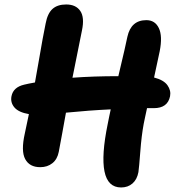

<svg xmlns="http://www.w3.org/2000/svg" viewBox="-20 -784 774 850"><path d="M158.2 -43.9Q110.8 -43.9 91.6 -79.6Q72.3 -115.2 89.8 -192.9Q90.8 -196.3 107.9 -278.8Q62.5 -286.6 43.9 -308.3Q25.4 -330.1 30.8 -357.9Q38.6 -397.9 86.9 -409.2Q104.5 -413.6 134.8 -418.9Q141.6 -456.1 151.6 -513.9Q161.6 -571.8 168.7 -611.3Q175.8 -650.9 182.1 -680.2Q190.4 -724.6 212.4 -744.4Q234.4 -764.2 272.9 -764.2Q315.9 -764.2 335.4 -735.6Q355 -707 342.8 -648.9Q330.6 -590.3 300.8 -439.9Q394.5 -446.8 503.9 -446.8Q538.1 -590.3 543.9 -621.1Q560.1 -694.8 627.9 -694.8Q666.5 -694.8 683.3 -659.4Q700.2 -624 687 -557.1Q683.1 -537.1 662.1 -440.9Q705.1 -429.7 721.4 -406.5Q737.8 -383.3 732.9 -357.9Q722.2 -305.2 661.1 -305.2H630.9Q627.4 -291.5 622.8 -267.6Q618.2 -243.7 616.2 -235.8Q606.4 -183.1 601.1 -112.3Q595.7 -41.5 592.8 -22Q586.9 10.3 566.7 28.1Q546.4 45.9 516.1 45.9Q457 45.9 442.6 -25.1Q428.2 -96.2 457 -235.8Q459 -247.6 463.6 -268.8Q468.3 -290 470.2 -299.8Q374.5 -295.4 272 -285.2Q267.1 -258.3 256.3 -198.5Q245.6 -138.7 240.2 -111.8Q233.9 -79.1 211.9 -61.5Q189.9 -43.9 158.2 -43.9Z"/></svg>

Font: Shantell Sans Irregular Bouncy
Style: Bold Italic
Weight: 700
Italic angle: -11.31°
Designer: Stephen Nixon, Anya Danilova, Shantell Martin
Foundry: Arrow Type
Version: Version 1.006;[9816181b4]